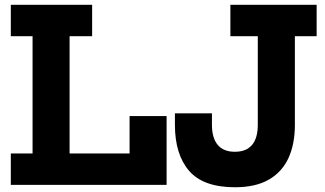

<svg xmlns="http://www.w3.org/2000/svg" viewBox="-20 -779 1369 809"><path d="M25.6 -626.5V-758.9H368.2V-626.5H273.2V-132.5H582.6V0H25.6V-132.5H117.2V-626.5ZM682 -290V0H526V-290ZM970.1 10Q836.7 10 776.8 -59.2Q717 -128.5 717 -253.5V-301.6H873V-253.5Q873 -197.7 897.3 -168.6Q921.7 -139.5 969.4 -139.5Q1017.5 -139.5 1041.8 -168.1Q1066.2 -196.7 1066.2 -253.5V-626.5H950.7V-758.9H1314.2V-626.5H1222.5V-252.5Q1222.5 -172.4 1195.7 -113.5Q1168.9 -54.7 1113 -22.3Q1057 10 970.1 10Z"/></svg>

Font: Hepta Slab ExtraLight
Style: Regular
Weight: 200
Designer: Michael LaGattuta
Foundry: Michael LaGattuta
Version: Version 1.100